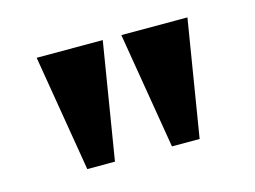

<svg xmlns="http://www.w3.org/2000/svg" viewBox="-53 -797 597 449"><g transform="rotate(-15 246.0 -573.0)"><path d="M110 -432 63 -714H223L177 -432ZM315 -432 268 -714H428L382 -432Z"/></g></svg>

Font: Noto Serif Armenian Condensed ExtraBold
Style: Regular
Weight: 800
Width: 3
Designer: Monotype Design Team
Foundry: Monotype Imaging Inc.
Version: Version 2.008; ttfautohint (v1.8.4.7-5d5b)